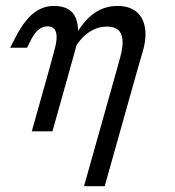

<svg xmlns="http://www.w3.org/2000/svg" viewBox="-20 -446 595 652"><path d="M141.9 -356.5Q125 -356.5 111.3 -345.6Q97.6 -334.7 86.3 -312.9L71.8 -283.9H14.5L32.3 -318.5Q61.3 -375 92.7 -400.4Q124.2 -425.8 162.9 -425.8Q221 -425.8 237.5 -384.3Q254 -342.7 235.5 -276.6L216.1 -206.5H146L166.1 -280.6Q175.8 -316.1 170.2 -336.3Q164.5 -356.5 141.9 -356.5ZM146 -206.5H216.1L158.1 0H87.9ZM343.5 -355.6Q311.3 -355.6 283.5 -337.5Q255.6 -319.4 233.9 -283.1V-321.8Q262.9 -375 298.8 -400.4Q334.7 -425.8 379 -425.8Q418.5 -425.8 442.3 -406.9Q466.1 -387.9 472.2 -352.4Q478.2 -316.9 464.5 -270.2L446 -206.5H375.8L388.7 -253.2Q402.4 -304.8 391.5 -330.2Q380.6 -355.6 343.5 -355.6ZM375.8 -206.5H446L335.5 186.3H265.3Z"/></svg>

Font: Playfair Micro SmCond SmLight
Style: Italic
Weight: 360
Width: 4
Italic angle: -15.6°
Designer: Claus Eggers Sørensen
Foundry: Claus Eggers Sørensen
Version: Version 2.203;Glyphs 3.3 (3326)